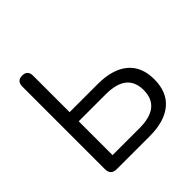

<svg xmlns="http://www.w3.org/2000/svg" viewBox="-183 -869 1027 1027"><g transform="rotate(-45 330.0 -356.0)"><path d="M381 0H132Q87 0 87 -45V-669Q87 -712 128 -712Q169 -712 169 -669V-394H381Q493 -394 553.5 -344Q614 -294 614 -198Q614 -101 553.5 -50.5Q493 0 381 0ZM169 -325V-69H373Q533 -69 533 -198Q533 -325 373 -325Z"/></g></svg>

Font: Nunito
Style: Regular
Weight: 400
Designer: Vernon Adams
Foundry: Vernon Adams
Version: Version 3.602